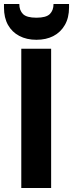

<svg xmlns="http://www.w3.org/2000/svg" viewBox="-57 -945 367 965"><path d="M50 0V-700H200V0ZM126 -745Q77 -745 40 -764.5Q3 -784 -17 -820Q-37 -856 -37 -907V-925H40Q40 -893 58.5 -874.5Q77 -856 126 -856Q175 -856 193.5 -874.5Q212 -893 212 -925H290V-907Q290 -856 269 -819.5Q248 -783 211.5 -764Q175 -745 126 -745Z"/></svg>

Font: DM Sans 36pt Black
Style: Regular
Weight: 900
Designer: Colophon Foundry, Jonny Pinhorn
Foundry: Colophon Foundry
Version: Version 4.004;gftools[0.9.30]